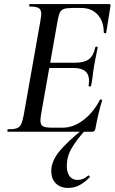

<svg xmlns="http://www.w3.org/2000/svg" viewBox="-20 -645 565 940"><path d="M19 -12Q48 -12 62 -17Q76 -22 83 -36Q90 -50 96 -81L178 -544Q182 -570 182 -576Q182 -598 169.5 -605.5Q157 -613 125 -613Q123 -613 123 -619Q123 -625 125 -625H515Q523 -625 521 -616L500 -485Q500 -482 496 -482Q493 -482 490.5 -483.5Q488 -485 488 -486Q488 -541 458 -573.5Q428 -606 378 -606H337Q307 -606 293.5 -601.5Q280 -597 273.5 -584.5Q267 -572 262 -543L181 -85Q178 -67 178 -55Q178 -34 190 -27Q202 -20 233 -20H288Q339 -20 388 -57Q437 -94 469 -156Q469 -158 473 -158Q476 -158 478.5 -156.5Q481 -155 480 -154Q462 -96 447 -15Q445 -7 441.5 -3.5Q438 0 431 0H19Q16 0 16 -6Q16 -12 19 -12ZM414 -226Q416 -242 416 -249Q416 -312 342 -312H183L186 -338H349Q392 -338 415 -355Q438 -372 446 -412Q447 -417 453 -416.5Q459 -416 458 -411Q449 -365 446 -351Q445 -344 441 -325L436 -292Q435 -283 432.5 -263Q430 -243 426 -225Q425 -221 419 -221.5Q413 -222 414 -226ZM231 193Q231 144 271 95.5Q311 47 388 -14L397 -7Q353 42 330 82Q307 122 307 168Q307 199 320.5 217.5Q334 236 361 236Q388 236 412 214H413Q416 214 418.5 217.5Q421 221 419 223Q391 251 366.5 263Q342 275 314 275Q275 275 253 252.5Q231 230 231 193Z"/></svg>

Font: Cormorant Infant SemiBold
Style: Italic
Weight: 600
Italic angle: -10°
Designer: Christian Thalmann (Catharsis Fonts)
Foundry: Catharsis Fonts
Version: Version 4.000